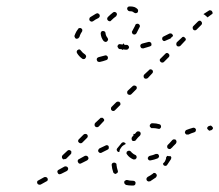

<svg xmlns="http://www.w3.org/2000/svg" viewBox="-20 -568 680 595"><path d="M393 7Q396 7 398 5Q400 3 400 0Q400 -2 400 -3Q399 -4 398 -6Q397 -7 395 -7Q394 -8 393 -8Q391 -8 389 -8Q382 -8 375 -10Q372 -11 369 -9Q366 -8 365 -5Q365 -3 365 -2Q365 0 366 1Q367 2 368 3Q369 4 370 5Q379 7 389 7Q391 7 393 7ZM126 -7Q127 -9 128 -10Q128 -11 128 -13Q128 -14 127 -16Q126 -18 123 -19Q120 -20 117 -19L99 -9Q98 -9 97 -8Q96 -6 95 -5Q95 -4 95 -2Q95 -1 96 1Q97 3 100 4Q103 5 106 4L124 -6Q125 -6 126 -7ZM466 -24Q466 -27 464 -29Q463 -30 462 -31Q461 -32 459 -32Q458 -32 456 -32Q455 -31 454 -30Q446 -24 438 -20Q435 -18 434 -15Q433 -12 435 -9Q435 -8 437 -7Q438 -6 439 -6Q441 -5 442 -6Q443 -6 445 -6Q454 -12 463 -18Q465 -20 466 -24ZM191 -43Q192 -46 190 -49Q189 -51 186 -52Q183 -53 180 -52L162 -42Q159 -41 158 -38Q157 -35 159 -32Q160 -29 163 -28Q166 -28 169 -29L187 -38Q190 -40 191 -43ZM332 -32Q333 -31 335 -30Q336 -29 337 -29Q339 -29 340 -30Q343 -31 345 -34Q346 -37 345 -39Q342 -48 341 -57Q341 -59 341 -60Q340 -61 339 -62Q338 -63 336 -64Q335 -64 333 -64Q330 -64 328 -62Q326 -60 326 -57Q327 -45 331 -34Q331 -33 332 -32ZM497 -84Q498 -84 498 -85Q502 -84 506 -84Q508 -84 509 -84Q510 -82 511 -80Q511 -78 510 -75Q504 -66 498 -57Q497 -55 494 -54Q491 -54 488 -55Q487 -56 486 -58Q485 -59 485 -61Q486 -61 486 -62Q491 -66 493 -72Q495 -76 495 -81Q496 -82 497 -83Q497 -83 497 -84ZM254 -76Q255 -79 253 -81Q252 -84 249 -85Q246 -86 243 -85L225 -75Q222 -74 221 -71Q220 -68 222 -65Q223 -62 226 -61Q229 -60 232 -62L250 -71Q253 -73 254 -76ZM472 -81Q474 -84 472 -87Q472 -88 471 -89Q470 -90 468 -91Q467 -91 465 -91Q464 -91 463 -91Q454 -87 444 -85Q443 -85 442 -84Q440 -83 440 -82Q439 -81 438 -79Q438 -78 438 -77Q439 -73 441 -72Q444 -70 447 -71Q458 -73 468 -77Q471 -78 472 -81ZM396 -74Q397 -74 399 -74Q400 -75 401 -76Q402 -77 403 -78Q404 -81 403 -84Q402 -87 399 -88Q394 -90 391 -93Q388 -95 386 -98Q384 -100 381 -101Q378 -101 376 -100Q374 -99 373 -98Q373 -96 372 -95Q372 -93 372 -92Q373 -90 374 -89Q380 -80 393 -74Q394 -74 396 -74ZM172 -79Q172 -80 172 -81Q172 -83 172 -84Q173 -86 174 -87L189 -101Q191 -103 194 -103Q197 -103 199 -101Q200 -100 201 -99Q201 -97 201 -96Q201 -94 201 -93Q200 -92 199 -90L185 -76Q184 -76 184 -76Q184 -75 183 -75Q182 -75 181 -75Q179 -75 177 -74Q176 -75 175 -75Q175 -75 174 -76Q173 -77 172 -79ZM316 -106Q317 -107 317 -109Q318 -110 317 -111Q317 -113 317 -114Q316 -116 315 -117Q314 -117 312 -118Q311 -118 309 -118Q308 -118 307 -117L288 -108Q287 -107 286 -106Q285 -105 285 -104Q284 -102 284 -101Q284 -99 285 -98Q286 -96 287 -96Q288 -95 289 -94Q291 -94 292 -94Q294 -94 295 -95L313 -104Q315 -105 316 -106ZM343 -100Q342 -101 342 -103Q341 -104 342 -106Q342 -107 343 -108Q349 -116 357 -125Q359 -127 362 -127Q365 -128 367 -125Q368 -125 368 -125Q368 -124 369 -124Q369 -124 369 -123Q369 -123 369 -122Q369 -122 370 -122Q366 -120 363 -118Q358 -115 355 -110Q351 -105 350 -99Q350 -98 350 -97Q349 -97 347 -97Q346 -97 345 -98Q344 -99 343 -100ZM525 -123Q527 -126 527 -129Q527 -132 525 -134Q524 -135 523 -136Q521 -136 520 -136Q518 -136 517 -136Q516 -135 514 -134Q511 -131 505 -124Q502 -121 500 -119Q498 -117 498 -114Q498 -110 500 -108Q503 -106 506 -106Q509 -106 511 -109Q513 -110 516 -114Q522 -120 525 -123ZM222 -131Q222 -128 225 -126Q227 -124 230 -124Q233 -124 235 -126L250 -141Q252 -143 252 -146Q252 -149 250 -151Q248 -153 245 -153Q241 -153 239 -151L225 -137Q222 -135 222 -131ZM393 -153Q394 -151 394 -149Q392 -146 389 -143Q387 -140 388 -137Q388 -134 390 -132Q392 -131 393 -131Q394 -131 396 -131Q397 -131 399 -132Q400 -132 401 -134Q407 -142 414 -148Q416 -151 416 -154Q416 -157 414 -159Q412 -161 408 -161Q405 -161 403 -159Q400 -156 398 -153Q396 -153 393 -153ZM584 -159Q586 -160 586 -161Q587 -163 587 -164Q588 -165 587 -167Q586 -170 584 -171Q581 -173 578 -172Q567 -169 557 -165Q555 -164 554 -161Q552 -158 554 -155Q554 -154 555 -153Q556 -152 558 -151Q559 -151 561 -151Q562 -151 564 -151Q572 -155 582 -158Q583 -158 584 -159ZM637 -166Q640 -168 640 -171Q639 -173 639 -174Q638 -175 637 -176Q636 -177 635 -178Q633 -179 632 -179L630 -178Q627 -178 625 -176Q622 -174 622 -171Q622 -169 623 -168Q624 -167 625 -166Q626 -165 627 -164Q628 -163 630 -163L632 -164Q635 -164 637 -166ZM451 -186Q448 -186 446 -183Q444 -181 444 -178Q444 -176 445 -175Q445 -174 447 -173Q448 -172 449 -171Q450 -171 452 -171Q453 -171 454 -171Q462 -171 470 -169Q473 -168 475 -169Q478 -171 479 -174Q479 -175 479 -177Q479 -178 478 -180Q478 -181 476 -182Q475 -183 474 -183Q464 -186 454 -186Q452 -186 451 -186ZM273 -181Q273 -178 275 -176Q276 -175 278 -174Q279 -174 280 -174Q282 -174 283 -174Q285 -175 286 -176L300 -191Q303 -193 303 -196Q303 -199 300 -201Q299 -202 298 -203Q297 -203 295 -203Q294 -203 292 -203Q291 -202 290 -201L275 -187Q273 -185 273 -181ZM324 -234Q324 -233 324 -231Q324 -230 324 -229Q325 -227 326 -226Q328 -224 331 -224Q334 -224 336 -226L351 -241Q352 -242 353 -243Q353 -244 353 -246Q353 -247 353 -249Q352 -250 351 -251Q350 -252 349 -253Q347 -253 346 -253Q344 -253 343 -253Q341 -252 340 -251L326 -237Q325 -236 324 -234ZM374 -282Q374 -278 376 -276Q379 -274 382 -274Q385 -274 387 -276L402 -291Q404 -293 404 -296Q404 -299 402 -301Q399 -303 396 -303Q393 -303 391 -301L376 -287Q374 -285 374 -282ZM425 -332Q425 -328 427 -326Q429 -324 432 -324Q435 -324 438 -326L452 -341Q454 -343 454 -346Q454 -349 452 -351Q450 -353 447 -353Q444 -354 442 -351L427 -337Q425 -335 425 -332ZM475 -382Q475 -378 478 -376Q480 -374 483 -374Q486 -374 488 -376L503 -391Q505 -393 505 -396Q505 -399 503 -401Q501 -403 498 -404Q494 -404 492 -401L478 -387Q475 -385 475 -382ZM314 -386Q315 -389 314 -392Q313 -394 310 -396Q308 -397 305 -396Q295 -393 286 -391Q283 -390 281 -388Q279 -385 280 -382Q281 -379 283 -377Q286 -376 289 -376Q299 -378 310 -382Q313 -383 314 -386ZM237 -385Q239 -385 240 -385Q242 -385 243 -386Q244 -387 245 -388Q247 -391 247 -394Q246 -397 244 -399Q236 -404 231 -411Q229 -414 226 -415Q223 -415 221 -413Q219 -413 219 -411Q218 -410 218 -409Q217 -407 218 -406Q218 -404 219 -403Q225 -393 235 -386Q236 -386 237 -385ZM366 -429Q369 -429 373 -429Q376 -429 378 -426Q380 -424 380 -421Q379 -418 377 -416Q375 -414 372 -414Q367 -414 362 -415Q361 -414 360 -413Q359 -414 358 -415Q354 -416 350 -416Q347 -417 346 -420Q344 -422 344 -425Q345 -428 347 -430Q350 -432 353 -431Q356 -431 360 -430Q361 -431 362 -433Q363 -433 363 -433Q364 -433 364 -432Q365 -431 366 -429ZM449 -427Q450 -430 449 -433Q449 -436 446 -437Q443 -439 440 -438Q430 -435 421 -433Q418 -432 416 -430Q414 -427 415 -424Q416 -421 418 -419Q421 -418 424 -418Q434 -421 444 -424Q447 -425 449 -427ZM527 -434Q526 -433 526 -432Q526 -430 527 -429Q527 -427 528 -426Q530 -424 533 -424Q537 -424 539 -426L553 -441Q554 -442 555 -443Q556 -445 556 -446Q556 -447 555 -449Q554 -450 553 -451Q551 -454 548 -454Q545 -454 543 -451L528 -437Q527 -436 527 -434ZM307 -438Q310 -438 312 -440Q314 -442 315 -445Q315 -448 313 -451Q308 -457 307 -465Q307 -468 305 -470Q302 -472 299 -472Q296 -472 294 -470Q292 -467 292 -464Q293 -451 301 -441Q303 -439 307 -438ZM516 -458Q516 -459 515 -460Q514 -463 511 -464Q508 -465 505 -464Q496 -459 487 -455Q484 -454 483 -451Q482 -448 483 -445Q484 -443 487 -441Q490 -440 493 -442Q501 -445 509 -449Q510 -451 512 -453L516 -456Q516 -457 516 -458ZM211 -458Q210 -455 212 -452Q213 -449 216 -448Q217 -448 219 -448Q220 -448 222 -449Q223 -449 224 -451Q225 -452 226 -453Q227 -456 228 -459Q230 -464 234 -470Q235 -471 235 -472Q235 -474 235 -475Q235 -477 234 -478Q233 -479 232 -480Q229 -482 226 -481Q223 -481 222 -478Q217 -472 214 -465Q213 -462 211 -458ZM413 -484Q414 -487 413 -490Q412 -492 409 -494Q406 -495 403 -494Q400 -493 399 -490Q399 -490 399 -489Q395 -481 390 -472Q388 -470 389 -467Q390 -464 392 -462Q395 -461 398 -461Q401 -462 403 -465Q408 -474 412 -483Q412 -483 413 -484ZM577 -482Q577 -479 579 -476Q581 -474 584 -474Q587 -474 589 -476L604 -491Q606 -493 606 -496Q606 -499 604 -501Q602 -504 599 -504Q596 -504 593 -501L579 -487Q577 -485 577 -482ZM257 -510Q256 -507 258 -504Q260 -502 263 -501Q266 -501 268 -502Q276 -508 285 -512Q288 -514 289 -517Q290 -520 288 -523Q288 -524 287 -525Q285 -526 284 -526Q283 -527 281 -527Q280 -526 278 -526Q269 -520 260 -515Q257 -513 257 -510ZM312 -509Q313 -506 315 -504Q316 -503 317 -503Q319 -502 320 -502Q322 -502 323 -503Q324 -504 325 -505Q332 -512 339 -517Q341 -518 341 -520Q342 -521 342 -522Q343 -524 342 -525Q342 -527 341 -528Q339 -530 336 -531Q333 -531 331 -530Q322 -523 314 -515Q312 -512 312 -509ZM632 -536Q635 -536 637 -533Q639 -530 639 -527Q638 -524 635 -523Q630 -519 623 -514Q622 -516 620 -517Q616 -521 611 -524Q611 -524 610 -524Q620 -530 627 -535Q629 -537 632 -536ZM385 -548Q383 -548 381 -548Q378 -548 376 -546Q374 -544 374 -541Q374 -539 375 -538Q376 -536 377 -535Q378 -534 379 -534Q381 -533 382 -533Q384 -533 385 -533Q391 -533 395 -529Q396 -528 398 -528Q399 -527 401 -527Q402 -527 404 -528Q405 -528 406 -529Q408 -531 408 -535Q408 -538 406 -540Q402 -544 397 -546Q391 -548 385 -548Z"/></svg>

Font: FRB American Cursive Dashed Extralight
Style: Italic
Weight: 200
Italic angle: -25°
Version: Version 2.0;Modular Font Editor K font №1